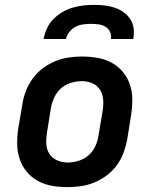

<svg xmlns="http://www.w3.org/2000/svg" viewBox="-20 -760 640 788"><path d="M257 8Q224 8 193 2.5Q162 -3 135.5 -17.5Q109 -32 89.5 -55.5Q70 -79 60.5 -108Q51 -137 50.5 -169Q50 -201 55 -233L72 -333Q76 -360 86.5 -387Q97 -414 114.5 -438Q132 -462 156 -480Q180 -498 207 -509Q234 -520 261.5 -524Q289 -528 317 -528Q349 -528 380.5 -522.5Q412 -517 438.5 -502.5Q465 -488 484.5 -464.5Q504 -441 513.5 -412Q523 -383 523 -351Q523 -319 518 -287L502 -187Q497 -160 487 -133Q477 -106 459.5 -82Q442 -58 418 -40Q394 -22 367 -11Q340 0 312 4Q284 8 257 8ZM258 -93Q280 -93 302.5 -100Q325 -107 343 -122.5Q361 -138 371 -159.5Q381 -181 384 -203L401 -303Q405 -327 403.5 -350Q402 -373 391 -391Q380 -409 359.5 -418Q339 -427 316 -427Q294 -427 271 -420Q248 -413 230.5 -397.5Q213 -382 203 -360.5Q193 -339 189 -317L173 -217Q169 -193 170 -170Q171 -147 182.5 -129Q194 -111 214.5 -102Q235 -93 258 -93ZM159 -600Q163 -622 172.5 -643Q182 -664 198.5 -681Q215 -698 235.5 -710Q256 -722 278 -728.5Q300 -735 322 -737.5Q344 -740 366 -740Q388 -740 409.5 -737.5Q431 -735 450.5 -728.5Q470 -722 487 -710Q504 -698 515 -681Q526 -664 528.5 -643Q531 -622 527 -600H435Q438 -616 431.5 -629.5Q425 -643 412.5 -650.5Q400 -658 384.5 -660Q369 -662 353 -662Q338 -662 322 -660Q306 -658 291 -650.5Q276 -643 265 -629.5Q254 -616 251 -600Z"/></svg>

Font: Iosevka SS04 Extended
Style: Bold Italic
Weight: 700
Width: 7
Italic angle: -9°
Monospace: yes
Designer: Belleve Invis
Foundry: Belleve Invis
Version: Version 19.0.0; ttfautohint (v1.8.4)